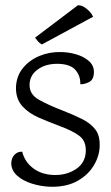

<svg xmlns="http://www.w3.org/2000/svg" viewBox="-20 -699 424 734"><path d="M212 -500Q241 -500 270.5 -491.5Q300 -483 320 -465.5Q340 -448 339 -421Q338 -393 319 -384.5Q300 -376 287 -377Q288 -409 268.5 -431.5Q249 -454 202 -455Q156 -456 125 -434Q94 -412 93 -376Q92 -339 127.5 -318.5Q163 -298 223 -275Q264 -259 295.5 -243Q327 -227 344.5 -204Q362 -181 361 -143Q361 -105 339.5 -68Q318 -31 276.5 -7.5Q235 16 174 15Q137 14 102 3Q67 -8 45 -28Q23 -48 23 -76Q24 -96 36 -108Q48 -120 65 -119Q74 -81 106.5 -56Q139 -31 188 -30Q235 -29 271 -53Q307 -77 308 -122Q309 -160 283.5 -179.5Q258 -199 206 -218Q166 -233 128 -249.5Q90 -266 65.5 -293Q41 -320 41 -363Q42 -407 67 -438Q92 -469 130.5 -485Q169 -501 212 -500ZM336 -635 140 -529Q131 -534 125 -541Q119 -548 114 -555L278 -679Q290 -679 301 -672.5Q312 -666 321.5 -656Q331 -646 336 -635Z"/></svg>

Font: Karma Variable Light
Style: Regular
Weight: 300
Designer: Joana Correia
Foundry: Indian Type Foundry
Version: Version 3.000